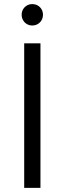

<svg xmlns="http://www.w3.org/2000/svg" viewBox="-20 -914 314 934"><path d="M176.8 -703.1V0H97.7V-703.1ZM85.4 -842.3Q85.4 -856.9 92.3 -868.7Q99.1 -880.4 110.9 -887.2Q122.6 -894 136.7 -894Q151.5 -894 163.4 -887.3Q175.3 -880.5 182.2 -868.7Q189 -856.9 189 -842.3Q189 -827.6 182.1 -815.7Q175.3 -803.7 163.4 -796.9Q151.5 -790 136.7 -790Q122.6 -790 110.9 -796.9Q99.1 -803.7 92.3 -815.7Q85.4 -827.6 85.4 -842.3Z"/></svg>

Font: Wand UI Pro
Style: Regular
Weight: 400
Designer: Andreas Faust
Version: Version 1.003;FEAKit 1.0